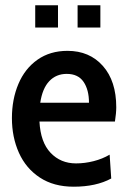

<svg xmlns="http://www.w3.org/2000/svg" viewBox="-20 -695 482 725"><path d="M414 -236H129Q133 -158 171 -118Q209 -78 267 -78Q300 -78 333.5 -86.5Q367 -95 394 -111L400 -21Q343 10 258 10Q183 10 130.5 -24.5Q78 -59 51.5 -118Q25 -177 25 -249Q25 -320 49.5 -378Q74 -436 121.5 -469.5Q169 -503 235 -503Q318 -503 368.5 -446Q419 -389 419 -290Q419 -268 414 -236ZM316 -307Q316 -356 295.5 -386Q275 -416 232 -416Q192 -416 166 -388.5Q140 -361 132 -307ZM113 -675H199V-591H113ZM273 -675H359V-591H273Z"/></svg>

Font: Cabin Condensed Medium
Style: Regular
Weight: 500
Width: 3
Version: Version 2.001